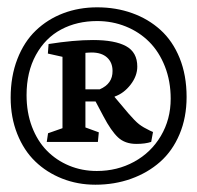

<svg xmlns="http://www.w3.org/2000/svg" viewBox="-20 -763 533 519"><path d="M51.8 -505.9Q51.8 -459 66.4 -420.4Q81.1 -381.8 106.7 -355.7Q132.3 -329.6 167 -315.2Q201.7 -300.8 241.7 -300.8Q296.9 -300.8 342.5 -325.7Q388.2 -350.6 414.8 -395.5Q441.4 -440.4 441.4 -496.1Q441.4 -543.5 425.8 -583.3Q410.2 -623 383.3 -649.9Q356.4 -676.8 320.1 -691.4Q283.7 -706.1 242.7 -706.1Q188 -706.1 145.3 -683.3Q102.5 -660.6 77.1 -614.5Q51.8 -568.4 51.8 -505.9ZM8.8 -499Q8.8 -556.6 26.9 -603.3Q44.9 -649.9 76.7 -680.4Q108.4 -710.9 150.9 -727.1Q193.4 -743.2 242.7 -743.2Q293.5 -743.2 337.2 -727.5Q380.9 -711.9 413.8 -682.1Q446.8 -652.3 465.6 -606Q484.4 -559.6 484.4 -501Q484.4 -445.3 465.3 -400.1Q446.3 -355 412.8 -325.4Q379.4 -295.9 334.5 -279.8Q289.6 -263.7 237.8 -263.7Q189.9 -263.7 147.9 -280.3Q106 -296.9 75.2 -326.7Q44.4 -356.4 26.6 -401.1Q8.8 -445.8 8.8 -499ZM210.9 -521.5H249.5Q284.7 -536.6 284.2 -571.3Q284.2 -594.2 269.3 -607.7Q254.4 -621.1 227.5 -621.1Q223.6 -621.1 219.7 -620.8Q215.8 -620.6 213.6 -620.4Q211.4 -620.1 210.9 -620.1ZM106.4 -379.4 109.9 -402.8 148.9 -416.5V-609.4L109.4 -618.2L111.3 -644Q179.7 -654.8 231.4 -654.8Q290.5 -654.8 320.8 -638.2Q351.1 -621.6 351.1 -583Q351.1 -557.6 333 -534.2Q314.9 -510.7 290 -502L289.6 -501L327.1 -456.5Q345.2 -435.5 356.2 -427Q367.2 -418.5 385.7 -409.7L393.6 -406.2L388.7 -379.4Q372.6 -374 348.6 -374Q317.9 -374 299.1 -391.6Q280.3 -409.2 259.8 -448.2L238.3 -488.8H210.9V-418.5L247.1 -405.3L244.6 -379.4Z"/></svg>

Font: Neuton Cursive
Style: Regular
Weight: 500
Designer: Brian M Zick
Version: Version 1.43